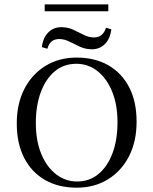

<svg xmlns="http://www.w3.org/2000/svg" viewBox="-20 -845 700 876"><path d="M329.8 11.3Q246.8 11.3 185.5 -23.8Q124.2 -58.9 90.3 -124.6Q56.5 -190.3 56.5 -281.5Q56.5 -371.8 91.1 -439.1Q125.8 -506.5 187.5 -544.4Q249.2 -582.3 329.8 -582.3Q412.9 -582.3 474.2 -547.2Q535.5 -512.1 569.4 -446.8Q603.2 -381.5 603.2 -289.5Q603.2 -199.2 568.5 -131.9Q533.9 -64.5 472.2 -26.6Q410.5 11.3 329.8 11.3ZM331.5 -16.9Q387.9 -16.9 429 -50.8Q470.2 -84.7 493.1 -145.6Q516.1 -206.5 516.1 -287.1Q516.1 -368.5 491.1 -428.6Q466.1 -488.7 423.8 -521.4Q381.5 -554 328.2 -554Q271.8 -554 230.6 -520.2Q189.5 -486.3 166.5 -425.4Q143.5 -364.5 143.5 -283.9Q143.5 -202.4 168.5 -142.3Q193.5 -82.3 236.3 -49.6Q279 -16.9 331.5 -16.9ZM171 -629.8Q175.8 -671.8 199.6 -696.4Q223.4 -721 259.7 -721Q289.5 -721 314.5 -709.3Q339.5 -697.6 362.5 -685.9Q385.5 -674.2 408.1 -674.2Q429 -674.2 442.7 -685.1Q456.5 -696 463.7 -718.5L487.9 -711.3Q483.1 -669.4 459.3 -644.8Q435.5 -620.2 399.2 -620.2Q370.2 -620.2 344.8 -631.9Q319.4 -643.5 296.4 -655.2Q273.4 -666.9 250.8 -666.9Q229 -666.9 216.1 -656.5Q203.2 -646 196 -622.6ZM183.9 -793.5V-825H474.2V-793.5Z"/></svg>

Font: Playfair 5pt SemiExpanded Light
Style: Regular
Weight: 400
Version: Version 2.203